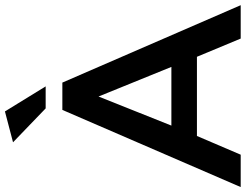

<svg xmlns="http://www.w3.org/2000/svg" viewBox="-132 -846 972 759"><g transform="rotate(-90 353.5 -466.0)"><path d="M509 -173 581 0H713L407 -705H299L-6 0H122L196 -173ZM352 -562 469 -274H237ZM305 -771H392L293 -932L171 -900Z"/></g></svg>

Font: Geom Medium
Style: Bold
Weight: 500
Version: Version 1.102